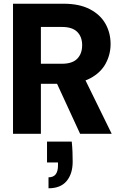

<svg xmlns="http://www.w3.org/2000/svg" viewBox="-20 -720 643 1033"><path d="M50 0V-700H322Q407 -700 463.5 -670.5Q520 -641 547.5 -592Q575 -543 575 -483Q575 -427 548.5 -378Q522 -329 466 -299Q410 -269 321 -269H200V0ZM411 0 270 -306H431L581 0ZM200 -377H313Q369 -377 395.5 -404Q422 -431 422 -477Q422 -522 395.5 -548.5Q369 -575 313 -575H200ZM241 293V234Q267 234 279.5 218Q292 202 292 170V154H233V42H366Q369 71 370 98Q371 125 371 150Q371 215 338.5 254Q306 293 241 293Z"/></svg>

Font: DM Sans 36pt Black
Style: Regular
Weight: 900
Designer: Colophon Foundry, Jonny Pinhorn
Foundry: Colophon Foundry
Version: Version 4.004;gftools[0.9.30]